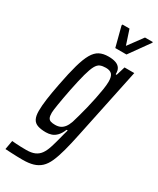

<svg xmlns="http://www.w3.org/2000/svg" viewBox="-266 -773 857 1041"><g transform="rotate(30 162.5 -253.0)"><path d="M70 200Q54 200 35.5 199.5Q17 199 -2 198Q-21 197 -39 196L-29 140Q-17 141 -3 142Q11 143 27 143.5Q43 144 61 144Q93 144 113.5 135Q134 126 147 108Q160 90 169 62.5Q178 35 188 -4Q191 -17 195 -31.5Q199 -46 203 -60H196Q185 -33 170.5 -18Q156 -3 139.5 2.5Q123 8 105 8Q74 8 53.5 1Q33 -6 23.5 -24Q14 -42 14 -74Q14 -106 20 -149.5Q26 -193 38 -254Q53 -332 67.5 -383.5Q82 -435 99 -464.5Q116 -494 139 -506Q162 -518 195 -518Q222 -518 240.5 -511.5Q259 -505 268 -491Q277 -477 276 -454H282L299 -510H360L268 -71Q255 -8 242.5 38.5Q230 85 216 116.5Q202 148 182.5 166Q163 184 136 192Q109 200 70 200ZM128 -52Q147 -52 160.5 -58.5Q174 -65 184.5 -78.5Q195 -92 203 -115Q208 -132 216 -160Q224 -188 232 -221Q240 -254 247 -288Q254 -322 258.5 -351Q263 -380 263 -400Q263 -432 251 -445Q239 -458 213 -458Q192 -458 177.5 -452Q163 -446 152 -425.5Q141 -405 130 -364.5Q119 -324 105 -255Q94 -199 87 -156Q80 -113 80 -100Q80 -79 85 -69Q90 -59 100.5 -55.5Q111 -52 128 -52ZM203 -576 171 -699 173 -706H217L247 -615L314 -706H364L361 -699L273 -576Z"/></g></svg>

Font: Saira UltraCondensed Medium
Style: Italic
Weight: 500
Width: 1
Italic angle: -12°
Designer: Hector Gatti with collaboration of the Omnibus-Type team
Foundry: Omnibus-Type
Version: Version 1.101